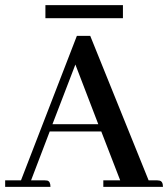

<svg xmlns="http://www.w3.org/2000/svg" viewBox="-20 -725 652 745"><path d="M612.3 0Q612.3 -22.5 597.7 -24.4Q592.8 -25.4 587.9 -25.4H556.6L330.1 -585.9H278.3L61.5 -25.4H0V0H175.8Q175.8 -21.5 163.1 -24.4Q157.2 -25.4 151.4 -25.4H100.6L172.9 -214.8H373L446.3 -25.4H380.9V0ZM361.3 -243.2H183.6L272.5 -474.6ZM156.2 -654.3H457V-705.1H156.2Z"/></svg>

Font: Abhaya Libre SemiBold
Style: Regular
Weight: 600
Designer: Pushpananda Ekanayake, Sol Matas, Pathum Egodawatta
Foundry: Mooniak
Version: Version 1.050 ; ttfautohint (v1.6)